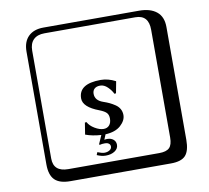

<svg xmlns="http://www.w3.org/2000/svg" viewBox="-99 -865 1297 1189"><g transform="rotate(-10 550.0 -271.0)"><path d="M501 18.1Q479 18.1 466.8 22L462.9 18.1L486.8 -36.6Q431.2 -40 388.2 -56.2L399.9 -129.9L410.2 -130.9Q422.4 -106.9 452.6 -88.9Q482.9 -70.8 507.8 -70.8Q530.8 -70.8 543.9 -85.9Q557.1 -101.1 557.1 -127.9Q557.1 -150.9 545.2 -163.8Q533.2 -176.8 502 -189Q402.8 -226.1 402.8 -280.8Q402.8 -372.6 541 -373Q587.9 -373 633.8 -349.1L634.8 -347.2L621.1 -274.9L610.8 -273.9Q601.1 -295.9 579.1 -317.4Q557.1 -338.9 532.2 -338.9Q509.3 -338.9 496.6 -327.4Q483.9 -315.9 483.9 -295.9Q483.9 -253.9 533.2 -236.8Q556.2 -229 572 -221.4Q587.9 -213.9 606 -201.9Q624 -189.9 633.5 -172.9Q643.1 -155.8 643.1 -134.8Q643.1 -100.1 609.4 -69.6Q575.7 -39.1 513.2 -36.1L500 -3.9Q505.9 -5.9 519 -5.9Q542 -5.9 556.9 6.6Q571.8 19 571.8 40Q571.8 64 549.3 79.1Q526.9 94.2 492.2 94.2Q466.3 94.2 437 81.1L443.8 64Q471.7 75.2 487.8 75.2Q505.9 75.2 519.5 66.7Q533.2 58.1 533.2 43.9Q533.2 31.7 523.7 24.9Q514.2 18.1 501 18.1ZM249 -717.8Q204.1 -717.8 179.9 -693.8Q155.8 -669.9 155.8 -625V53.2Q155.8 136.2 249 136.2H820.8Q865.7 136.2 884.8 117.2Q903.8 98.1 903.8 53.2V-625Q903.8 -717.8 820.8 -717.8ZM1000 84Q1000 152.8 973.4 182.4Q946.8 211.9 880.9 211.9H249Q181.2 211.9 150.6 181.4Q120.1 150.9 120.1 84V-625Q120.1 -687 154.1 -720.5Q188 -753.9 249 -753.9H851.1Q920.9 -753.9 960.4 -721.9Q1000 -689.9 1000 -625Z"/></g></svg>

Font: Linux Biolinum Keyboard
Style: Regular
Weight: 700
Designer: Philipp H. Poll
Foundry: Philipp H. Poll
Version: Version 0.6.1 ; ttfautohint (v0.9)